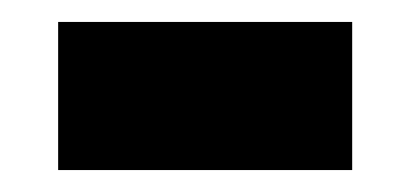

<svg xmlns="http://www.w3.org/2000/svg" viewBox="-20 -346 374 175"><path d="M33 -191H301V-326H33Z"/></svg>

Font: Noto Sans Telugu ExtraBold
Style: Regular
Weight: 800
Designer: Jelle Bosma - Monotype Design Team
Foundry: Monotype Imaging Inc.
Version: Version 2.005